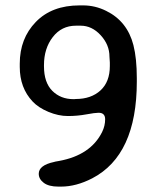

<svg xmlns="http://www.w3.org/2000/svg" viewBox="-20 -691 588 716"><path d="M280.8 -595.2H263.2Q209.5 -595.2 176.8 -552.7Q144 -510.3 144 -448.2V-443.8Q144 -383.3 175 -352.3Q206.1 -321.3 253.4 -321.3H257.8L262.2 -321.8Q319.8 -321.8 354.7 -353.8Q389.6 -385.7 389.6 -444.8V-458Q388.2 -471.2 388.2 -480Q388.2 -523.9 355.5 -559.6Q322.8 -595.2 280.8 -595.2ZM347.7 -270.5Q334.5 -270.5 301.5 -264.4Q268.6 -258.3 233.2 -258.3Q197.8 -258.3 160.4 -273.9Q123 -289.6 101.6 -312.5Q53.7 -363.3 53.7 -441.4V-453.6Q53.7 -547.4 113.5 -609.1Q173.3 -670.9 276.9 -670.9H289.6Q335 -670.9 376 -650.4Q454.6 -611.8 477.5 -522.9Q490.2 -473.1 490.2 -399.4V-386.7Q490.2 -112.3 323.7 -25.9Q263.7 4.9 208 4.9H197.8Q161.6 4.9 143.1 -9.3Q124.5 -23.4 124.5 -43Q124.5 -74.7 181.2 -86.9Q182.6 -87.9 200.2 -90.8Q317.9 -112.3 360.8 -198.7Q372.1 -221.7 372.1 -246.1Q372.1 -270.5 347.7 -270.5Z"/></svg>

Font: Averia Sans Libre
Style: Regular
Weight: 400
Version: Version 1.002